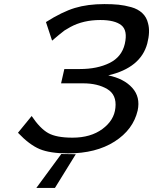

<svg xmlns="http://www.w3.org/2000/svg" viewBox="-20 -732 750 940"><path d="M68 -82 135 -164Q176 -103 216 -80.5Q256 -58 335 -58Q424 -58 481.5 -100.5Q539 -143 545 -204Q552 -268 505 -296Q458 -324 387 -324H279L295 -394H371Q456 -394 516 -423.5Q576 -453 591 -517Q606 -583 574 -608.5Q542 -634 471 -634Q388 -634 325 -600L296 -583Q271 -564 235 -533L205 -624Q284 -674 346.5 -693Q409 -712 491 -712Q531 -712 560.5 -709Q590 -706 622.5 -697Q655 -688 676.5 -668Q698 -648 705 -617Q716 -577 701 -519Q669 -400 510 -363Q587 -347 627.5 -302Q668 -257 654 -191Q632 -97 541 -39Q450 19 313 19Q225 19 174.5 -2Q124 -23 68 -82ZM158 188 280 22Q292 22 315.5 22.5Q339 23 351 23L249 188Z"/></svg>

Font: Coval
Style: Medium Italic
Weight: 500
Foundry: Context Ltd
Version: Version 001.000